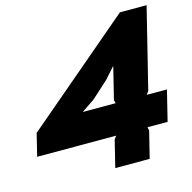

<svg xmlns="http://www.w3.org/2000/svg" viewBox="-115 -926 1043 1042"><g transform="rotate(-15 406.0 -405.0)"><path d="M315.9 -339.8H499L494.1 -357.9L538.1 -536.1H536.1L481.9 -475.1L388.2 -390.1L316.9 -341.8ZM787.1 -339.8 745.1 -168.9H631.8L636.2 -149.9L599.1 0H405.8L442.9 -150.9L456.1 -168.9H12.2L43 -294.9L648.9 -810.1H798.8L687 -357.9L673.8 -339.8Z"/></g></svg>

Font: Sinkin Sans 800 Black Italic
Style: Regular
Weight: 900
Italic angle: -112°
Designer: Keith Bates
Foundry: K-Type
Version: Sinkin Sans (version 1.0)  by Keith Bates   •   © 2014   www